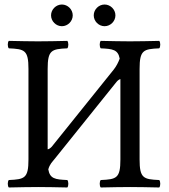

<svg xmlns="http://www.w3.org/2000/svg" viewBox="-20 -828 750 850"><path d="M395 -760C395 -734 417 -712 443 -712C469 -712 491 -734 491 -760C491 -786 469 -808 443 -808C417 -808 395 -786 395 -760ZM206 -760C206 -734 228 -712 254 -712C280 -712 302 -734 302 -760C302 -786 280 -808 254 -808C228 -808 206 -786 206 -760ZM598 -122V-523C598 -606 615 -611 685 -614C691 -620 691 -641 685 -647C641 -646 593.5 -645 555 -645C521.5 -645 473 -646 426 -647C420 -641 420 -620 426 -614C480 -611.7 502.5 -608.1 509.9 -568.5C504.1 -552.3 494.8 -534.2 483.5 -520L208.7 -178C201.4 -170.7 195.6 -167.3 191 -167V-523C191 -606 208 -611 278 -614C284 -620 284 -641 278 -647C234 -646 186.5 -645 148 -645C114.5 -645 66 -646 19 -647C13 -641 13 -620 19 -614C89 -611 106 -606 106 -523V-122C106 -39 89 -34 19 -31C13 -25 13 -4 19 2C64 1 112.7 0 149 0C184.6 0 233 1 278 2C284 -4 284 -25 278 -31C223.2 -33.3 200.9 -37 193.8 -78.3C200.7 -102 210.7 -110.1 222.4 -125L495.5 -465C500.4 -471 505.5 -475.5 513 -478V-122C513 -39 496 -34 426 -31C420 -25 420 -4 426 2C471 1 519.7 0 556 0C591.6 0 640 1 685 2C691 -4 691 -25 685 -31C615 -34 598 -39 598 -122Z"/></svg>

Font: Libertinus Math
Style: Regular
Weight: 400
Designer: Philipp H. Poll
Foundry: Khaled Hosny
Version: Version 6.2